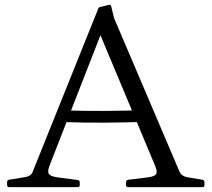

<svg xmlns="http://www.w3.org/2000/svg" viewBox="-20 -765 868 785"><path d="M17 0Q9 0 9 -9V-20Q9 -29 17 -30L89 -42Q99 -45 105.5 -50.5Q112 -56 115 -66L381 -728Q383 -736 392 -737L425 -745Q433 -747 435 -738L446 -692L714 -63Q718 -54 725 -49Q732 -44 742 -41L808 -30Q816 -28 816 -19V-8Q816 0 808 0H503Q495 0 495 -9V-20Q495 -28 504 -30L586 -40Q614 -44 619 -54.5Q624 -65 613 -90L371 -668L418 -691L183 -89Q173 -63 180 -53.5Q187 -44 214 -40L298 -29Q306 -28 306 -19V-8Q306 0 297 0ZM236 -314Q322 -311 406.5 -311.5Q491 -312 576 -315V-267Q491 -264 406.5 -263.5Q322 -263 236 -266Z"/></svg>

Font: Hahmlet Light
Style: Regular
Weight: 300
Designer: Minjoo Ham & Mark Frömberg
Foundry: hypertype
Version: Version 1.002